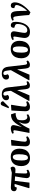

<svg xmlns="http://www.w3.org/2000/svg" viewBox="2253 -3106 881 5427"><g transform="rotate(-90 2693.5 -392.5)"><path d="M470 14Q419 14 395.5 -12Q372 -38 372 -77Q372 -108 384.5 -190Q397 -272 421 -407Q390 -409 358 -411Q326 -413 295 -415L245 0H104L87 -10L208 -419Q192 -420 179.5 -420.5Q167 -421 156 -421Q140 -422 131.5 -414.5Q123 -407 116 -388L107 -359Q83 -357 58.5 -363.5Q34 -370 18 -387.5Q2 -405 2 -437Q2 -480 32 -504.5Q62 -529 114 -526L526 -499L661 -535Q696 -510 696 -471Q696 -435 672 -415.5Q648 -396 615 -396Q600 -397 573 -398Q546 -399 514 -401Q511 -339 508.5 -282.5Q506 -226 504.5 -181.5Q503 -137 503 -111Q503 -83 513.5 -72.5Q524 -62 540 -62Q548 -62 563.5 -67Q579 -72 595 -83L611 -39Q588 -20 550 -3Q512 14 470 14Z M938 15Q863 15 812.5 -16.5Q762 -48 737 -103.5Q712 -159 712 -232Q712 -317 740.5 -384Q769 -451 828.5 -490Q888 -529 980 -529Q1088 -529 1146.5 -462.5Q1205 -396 1205 -282Q1205 -201 1177 -133.5Q1149 -66 1090 -25.5Q1031 15 938 15ZM948 -43Q1003 -43 1025 -108.5Q1047 -174 1047 -296Q1047 -384 1029 -427.5Q1011 -471 969 -471Q921 -471 896 -415Q871 -359 871 -220Q871 -130 890 -86.5Q909 -43 948 -43Z M1395 14Q1345 14 1318 -4Q1291 -22 1281 -52Q1271 -82 1271 -118Q1271 -149 1276.5 -246Q1282 -343 1292 -511L1439 -522L1454 -512Q1439 -426 1427 -350Q1415 -274 1408.5 -218Q1402 -162 1402 -134Q1402 -106 1414 -90Q1426 -74 1460 -74Q1498 -74 1537 -95L1553 -52Q1518 -20 1480 -3Q1442 14 1395 14Z M2040 14Q1907 14 1911 -134Q1912 -175 1925 -214.5Q1938 -254 1961 -300Q1896 -231 1852.5 -158Q1809 -85 1771 0H1649Q1670 -112 1687 -201.5Q1704 -291 1714 -347Q1724 -403 1725 -416Q1726 -439 1719 -447.5Q1712 -456 1698 -456Q1676 -456 1645 -442L1630 -489Q1660 -504 1700.5 -516Q1741 -528 1777 -528Q1823 -528 1848 -507Q1873 -486 1871 -444Q1870 -423 1856 -367Q1842 -311 1819 -224L1822 -223Q1879 -334 1931.5 -400.5Q1984 -467 2042 -495.5Q2100 -524 2174 -523L2213 -405L2208 -391Q2155 -392 2107 -376.5Q2059 -361 2028 -335Q2017 -310 2012 -279.5Q2007 -249 2007 -208Q2005 -143 2029 -101.5Q2053 -60 2103 -60Q2118 -60 2132 -66.5Q2146 -73 2160 -82L2178 -39Q2153 -19 2116.5 -2.5Q2080 14 2040 14Z M2387 14Q2337 14 2310 -4Q2283 -22 2273 -52Q2263 -82 2263 -118Q2263 -149 2268.5 -246Q2274 -343 2284 -511L2431 -522L2446 -512Q2431 -426 2419 -350Q2407 -274 2400.5 -218Q2394 -162 2394 -134Q2394 -106 2406 -90Q2418 -74 2452 -74Q2490 -74 2529 -95L2545 -52Q2510 -20 2472 -3Q2434 14 2387 14ZM2381 -577 2348 -593 2419 -760Q2430 -788 2444 -800.5Q2458 -813 2479 -813Q2504 -813 2520 -798Q2536 -783 2545 -757V-744Z M2989 13Q2940 13 2916.5 -15.5Q2893 -44 2885 -115L2860 -346L2857 -343L2712 0H2567L2552 -10L2840 -525L2830 -611Q2822 -685 2803.5 -711.5Q2785 -738 2750 -738Q2725 -738 2714.5 -724.5Q2704 -711 2704 -691Q2704 -676 2707.5 -662.5Q2711 -649 2718 -631L2725 -614Q2716 -601 2696.5 -589.5Q2677 -578 2650 -578Q2613 -578 2593.5 -600Q2574 -622 2574 -657Q2574 -713 2620 -747.5Q2666 -782 2742 -782Q2795 -782 2836 -765.5Q2877 -749 2903.5 -708.5Q2930 -668 2938 -594L2990 -143Q2995 -101 3005 -84Q3015 -67 3038 -67Q3064 -67 3095 -87L3112 -45Q3090 -21 3058.5 -4Q3027 13 2989 13Z M3573 13Q3524 13 3500.5 -15.5Q3477 -44 3469 -115L3444 -346L3441 -343L3296 0H3151L3136 -10L3424 -525L3414 -611Q3406 -685 3387.5 -711.5Q3369 -738 3334 -738Q3309 -738 3298.5 -724.5Q3288 -711 3288 -691Q3288 -676 3291.5 -662.5Q3295 -649 3302 -631L3309 -614Q3300 -601 3280.5 -589.5Q3261 -578 3234 -578Q3197 -578 3177.5 -600Q3158 -622 3158 -657Q3158 -713 3204 -747.5Q3250 -782 3326 -782Q3379 -782 3420 -765.5Q3461 -749 3487.5 -708.5Q3514 -668 3522 -594L3574 -143Q3579 -101 3589 -84Q3599 -67 3622 -67Q3648 -67 3679 -87L3696 -45Q3674 -21 3642.5 -4Q3611 13 3573 13Z M3986 15Q3911 15 3860.5 -16.5Q3810 -48 3785 -103.5Q3760 -159 3760 -232Q3760 -317 3788.5 -384Q3817 -451 3876.5 -490Q3936 -529 4028 -529Q4136 -529 4194.5 -462.5Q4253 -396 4253 -282Q4253 -201 4225 -133.5Q4197 -66 4138 -25.5Q4079 15 3986 15ZM3996 -43Q4051 -43 4073 -108.5Q4095 -174 4095 -296Q4095 -384 4077 -427.5Q4059 -471 4017 -471Q3969 -471 3944 -415Q3919 -359 3919 -220Q3919 -130 3938 -86.5Q3957 -43 3996 -43Z M4510 14Q4415 14 4374.5 -28.5Q4334 -71 4334 -138Q4334 -155 4338 -186.5Q4342 -218 4348 -255Q4354 -292 4360 -328Q4366 -364 4370 -391Q4374 -418 4374 -429Q4374 -457 4346 -457Q4323 -457 4294 -440L4277 -483Q4308 -502 4349 -515Q4390 -528 4424 -528Q4475 -528 4498.5 -505Q4522 -482 4522 -444Q4522 -429 4517.5 -399.5Q4513 -370 4506.5 -333.5Q4500 -297 4493.5 -259.5Q4487 -222 4482.5 -190.5Q4478 -159 4478 -139Q4478 -60 4556 -61Q4595 -61 4626.5 -83.5Q4658 -106 4681 -145.5Q4704 -185 4716.5 -234Q4729 -283 4729 -336Q4729 -376 4714.5 -390Q4700 -404 4666 -415L4624 -429Q4617 -470 4635.5 -499Q4654 -528 4695 -528Q4735 -528 4762.5 -497Q4790 -466 4790 -391Q4790 -322 4774 -250.5Q4758 -179 4724 -119Q4690 -59 4637 -22.5Q4584 14 4510 14Z M5060 28 4982 -9Q4979 -51 4977 -83.5Q4975 -116 4972 -147.5Q4969 -179 4965 -218.5Q4961 -258 4955 -313Q4949 -374 4941 -405Q4933 -436 4921.5 -447Q4910 -458 4892 -458Q4869 -458 4840 -442L4823 -485Q4852 -502 4891 -515Q4930 -528 4965 -528Q5003 -528 5030 -513.5Q5057 -499 5072.5 -461Q5088 -423 5093 -353Q5097 -296 5098.5 -219Q5100 -142 5100 -67Q5138 -103 5169 -145Q5200 -187 5221.5 -229Q5243 -271 5254 -306.5Q5265 -342 5265 -365Q5265 -385 5255.5 -396Q5246 -407 5222 -415L5178 -429Q5172 -474 5191 -501Q5210 -528 5250 -528Q5293 -528 5317 -498.5Q5341 -469 5341 -416Q5341 -309 5266 -195Q5191 -81 5060 28Z"/></g></svg>

Font: Literata 36pt
Style: Bold Italic
Weight: 700
Italic angle: -2°
Designer: Latin by Veronika Burian and Jose Scaglione. Greek by Irene Vlachou. Cyrillic by Vera Evstafieva
Foundry: TypeTogether
Version: Version 3.002